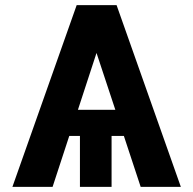

<svg xmlns="http://www.w3.org/2000/svg" viewBox="-20 -727 751 747"><path d="M461.9 -198.2H414.1V0H291V-198.2H249.5L184.6 0H28.3L278.3 -707H433.6L683.6 0H527.3ZM428.7 -299.8 355.5 -521 283.2 -299.8Z"/></svg>

Font: Pretendard GOV
Style: Bold
Weight: 700
Designer: Base glyphs from Inter by Rasmus Andersson; Hangeul glyphs from Noto Sans CJK(Source Han Sans) by Jang Soo-young and Kan
Foundry: Kil Hyung-jin
Version: Version 1.309